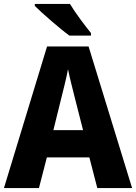

<svg xmlns="http://www.w3.org/2000/svg" viewBox="-20 -1017 688 971"><path d="M334 -997H156V-987C192 -951 285 -870 331 -837H440V-850C412 -884 360 -953 334 -997ZM472 -66H648L428 -782H218L0 -66H177L217 -221H432ZM360 -516 400 -359H250L289 -517C298 -553 317 -627 324 -667C332 -625 350 -557 360 -516Z"/></svg>

Font: Noto Sans Malayalam UI SemiCondensed ExtraBold
Style: Regular
Weight: 800
Width: 4
Designer: Jelle Bosma - Monotype Design Team
Foundry: Monotype Imaging Inc.
Version: Version 2.104